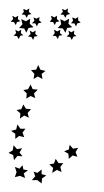

<svg xmlns="http://www.w3.org/2000/svg" viewBox="-37 -439 245 452"><path d="M61 -40V-29L72 -26L62 -19L61 -7L51 -15H38L46 -24L42 -35L51 -32ZM16 -50 18 -40 29 -38 19 -31 22 -20 10 -25 -2 -22 2 -34 -2 -46 9 -42ZM94 -65 101 -55H112L105 -46L108 -34L97 -39L86 -32L88 -44L79 -52L90 -54ZM-5 -97 3 -88 15 -90 9 -80 16 -71 4 -72 -4 -62 -6 -74 -17 -79 -7 -85ZM127 -98 135 -89 147 -91 141 -81 145 -70 134 -73 125 -65 124 -77 114 -83 125 -87ZM4 -146 11 -136H23L16 -127L20 -116L8 -119L-1 -112V-124L-11 -131L1 -134ZM18 -193 24 -183 36 -182 28 -173 31 -162 20 -167 10 -160 11 -172 2 -180 13 -182ZM35 -240 40 -229 52 -228 43 -219 46 -208 35 -213 25 -207 26 -219 18 -227 29 -229ZM53 -286 58 -275 70 -272 61 -265 63 -253 52 -259 42 -253 44 -265 36 -274 48 -275ZM110 -356 102 -355 99 -347 95 -354 87 -355 92 -361 90 -369 98 -365 105 -369 104 -361ZM103 -389 95 -387 92 -380 88 -387 80 -388 85 -394 83 -402 91 -398 97 -402V-394ZM143 -354 136 -353 132 -345 128 -352 120 -353 126 -359 124 -367 131 -363 138 -367 137 -359ZM153 -386 145 -384 142 -377 138 -384H130L135 -390L133 -398L141 -395L147 -399V-391ZM128 -406 120 -404 117 -397 113 -404 105 -405 111 -411 109 -418 116 -415 123 -419 122 -411ZM133 -375 121 -373 117 -362 111 -372 99 -373 107 -382 105 -394 115 -389 126 -395 124 -383ZM18 -356 11 -355 7 -347 3 -354 -5 -355 1 -361 -1 -369 6 -365 13 -369 12 -361ZM11 -389 3 -387 0 -380 -4 -387 -12 -388 -6 -394 -8 -402 -1 -398 6 -402 5 -394ZM52 -354 44 -353 41 -345 37 -352 29 -353 35 -359 33 -367 40 -363 47 -367 46 -359ZM61 -386 53 -384 50 -377 46 -384H38L44 -390L42 -398L49 -395L56 -399L55 -391ZM37 -406 29 -404 26 -397 22 -404 14 -405 19 -411 18 -418 25 -415 32 -419 31 -411ZM42 -375 30 -373 25 -362 20 -372 8 -373 16 -382 13 -394 24 -389 34 -395 33 -383Z"/></svg>

Font: Santa christmas start
Style: Regular
Weight: 400
Designer: MUHAMMAD YONI
Version: Version 001.000